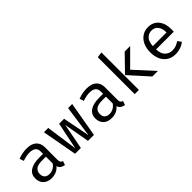

<svg xmlns="http://www.w3.org/2000/svg" viewBox="147 -1770 2784 2784"><g transform="rotate(-45 1538.5 -378.0)"><path d="M489.7 -117.9Q489.7 -85.1 500.5 -70.3Q511.3 -55.4 533.8 -48.7L512.8 11.8Q477.9 7.2 451.8 -10.5Q425.6 -28.2 413.8 -64.1Q384.6 -26.7 340.8 -7.4Q296.9 11.8 244.6 11.8Q163.6 11.8 116.9 -33.8Q70.3 -79.5 70.3 -154.9Q70.3 -238.5 135.4 -283.1Q200.5 -327.7 323.6 -327.7H403.1V-372.8Q403.1 -431.3 369 -455.6Q334.9 -480 274.4 -480Q247.7 -480 211.8 -473.6Q175.9 -467.2 133.8 -452.3L111.3 -517.4Q160.5 -535.9 204.4 -543.6Q248.2 -551.3 287.7 -551.3Q388.2 -551.3 439 -504.1Q489.7 -456.9 489.7 -376.9ZM266.7 -53.8Q306.7 -53.8 342.8 -74.1Q379 -94.4 403.1 -130.3V-269.2H325.1Q235.9 -269.2 199.2 -238.5Q162.6 -207.7 162.6 -155.9Q162.6 -53.8 266.7 -53.8Z M1118.5 0H996.4L926.7 -396.4L850.8 0H731.8L633.3 -540H721.5L790.3 -53.3L876.4 -471.3H978.5L1060 -53.3L1128.7 -540H1212.8Z M1720.5 -117.9Q1720.5 -85.1 1731.3 -70.3Q1742.1 -55.4 1764.6 -48.7L1743.6 11.8Q1708.7 7.2 1682.6 -10.5Q1656.4 -28.2 1644.6 -64.1Q1615.4 -26.7 1571.5 -7.4Q1527.7 11.8 1475.4 11.8Q1394.4 11.8 1347.7 -33.8Q1301 -79.5 1301 -154.9Q1301 -238.5 1366.2 -283.1Q1431.3 -327.7 1554.4 -327.7H1633.8V-372.8Q1633.8 -431.3 1599.7 -455.6Q1565.6 -480 1505.1 -480Q1478.5 -480 1442.6 -473.6Q1406.7 -467.2 1364.6 -452.3L1342.1 -517.4Q1391.3 -535.9 1435.1 -543.6Q1479 -551.3 1518.5 -551.3Q1619 -551.3 1669.7 -504.1Q1720.5 -456.9 1720.5 -376.9ZM1497.4 -53.8Q1537.4 -53.8 1573.6 -74.1Q1609.7 -94.4 1633.8 -130.3V-269.2H1555.9Q1466.7 -269.2 1430 -238.5Q1393.3 -207.7 1393.3 -155.9Q1393.3 -53.8 1497.4 -53.8Z M2041 -768.2V0H1954.9V-757.4ZM2401.5 -540 2158.5 -296.9 2429.7 0H2316.4L2050.8 -294.9L2289.7 -540Z M2632.3 -239.5Q2635.9 -145.6 2681.8 -102.8Q2727.7 -60 2790.3 -60Q2831.8 -60 2865.1 -72.3Q2898.5 -84.6 2934.4 -108.7L2974.9 -51.8Q2937.4 -22.1 2888.7 -5.1Q2840 11.8 2789.2 11.8Q2710.3 11.8 2655.1 -23.6Q2600 -59 2571 -122.3Q2542.1 -185.6 2542.1 -269.2Q2542.1 -351.3 2571 -414.9Q2600 -478.5 2653.1 -514.9Q2706.2 -551.3 2777.9 -551.3Q2880 -551.3 2938.7 -480.5Q2997.4 -409.7 2997.4 -286.7Q2997.4 -272.8 2996.7 -260.5Q2995.9 -248.2 2995.4 -239.5ZM2779 -480.5Q2719 -480.5 2678.5 -437.9Q2637.9 -395.4 2632.8 -306.2H2914.4Q2912.8 -392.8 2876.4 -436.7Q2840 -480.5 2779 -480.5Z"/></g></svg>

Font: FiraCode Nerd Font
Style: Regular
Weight: 400
Designer: Carrois Corporate, Edenspiekermann AG, Nikita Prokopov
Foundry: Carrois Corporate, Edenspiekermann AG, Nikita Prokopov
Version: Version 6.002;Nerd Fonts 2.2.2